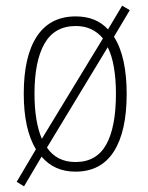

<svg xmlns="http://www.w3.org/2000/svg" viewBox="-20 -597 522 679"><path d="M428 -265Q428 -132 382.5 -61Q337 10 247 10Q172 10 127 -43L65 62L39 46L107 -69Q64 -140 64 -266Q64 -398 110.5 -468.5Q157 -539 248 -539Q320 -539 362 -493L412 -577L439 -561L383 -467Q406 -431 417 -380Q428 -329 428 -265ZM102 -266Q102 -167 128 -106L344 -461Q327 -482 303 -493.5Q279 -505 248 -505Q173 -505 137.5 -443Q102 -381 102 -266ZM390 -266Q390 -316 383 -358Q376 -400 361 -430L146 -75Q181 -24 247 -24Q321 -24 355.5 -85.5Q390 -147 390 -266Z"/></svg>

Font: Noto Sans Gujarati UI Condensed ExtraLight
Style: Regular
Weight: 200
Width: 3
Designer: Jelle Bosma - Monotype Design Team, Universal Thirst
Foundry: Monotype Imaging Inc.
Version: Version 2.106; ttfautohint (v1.8.4.7-5d5b)